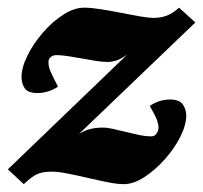

<svg xmlns="http://www.w3.org/2000/svg" viewBox="-29 -466 522 494"><path d="M144.5 -92.8 140.6 -96.7Q154.3 -108.4 177.2 -123Q200.2 -137.7 235.4 -137.7Q247.1 -137.7 262.2 -134.3Q277.3 -130.9 294.9 -126.5Q312.5 -122.1 329.1 -118.7Q345.7 -115.2 360.4 -115.2Q369.1 -115.2 374 -122.6Q378.9 -129.9 378.9 -138.7Q378.9 -144.5 375.5 -155.3Q372.1 -166 356.4 -193.4Q367.2 -201.2 380.9 -205.6Q394.5 -210 408.2 -210Q432.6 -210 441.4 -197.3Q450.2 -184.6 450.2 -168.9Q450.2 -144.5 435.1 -114.3Q419.9 -84 395 -56.2Q370.1 -28.3 342.3 -10.3Q314.5 7.8 289.1 7.8Q273.4 7.8 248.5 2.9Q223.6 -2 196.8 -8.3Q169.9 -14.6 145 -19.5Q120.1 -24.4 103.5 -24.4Q85 -24.4 70.3 -19.5Q55.7 -14.6 32.2 7.8L-8.8 -30.3L320.3 -346.7L321.3 -342.8Q307.6 -331.1 288.1 -318.8Q268.6 -306.6 248 -306.6Q233.4 -306.6 215.8 -309.6Q198.2 -312.5 179.7 -315.9Q161.1 -319.3 144.5 -321.8Q127.9 -324.2 116.2 -324.2Q107.4 -324.2 101.6 -319.3Q95.7 -314.5 95.7 -305.7Q95.7 -294.9 100.6 -283.2Q105.5 -271.5 120.1 -243.2Q109.4 -235.4 95.2 -231Q81.1 -226.6 67.4 -226.6Q43 -226.6 34.7 -238.8Q26.4 -251 26.4 -267.6Q26.4 -292 41.5 -322.8Q56.6 -353.5 81.1 -381.8Q105.5 -410.2 133.8 -428.2Q162.1 -446.3 187.5 -446.3Q204.1 -446.3 229.5 -442.4Q254.9 -438.5 281.7 -433.1Q308.6 -427.7 331.5 -423.8Q354.5 -419.9 365.2 -419.9Q385.7 -419.9 401.4 -426.3Q417 -432.6 431.6 -446.3L473.6 -408.2Z"/></svg>

Font: Crimson Pro ExtraBold
Style: Italic
Weight: 800
Italic angle: -12°
Designer: Jacques Le Bailly
Foundry: Baron von Fonthausen
Version: Version 1.003